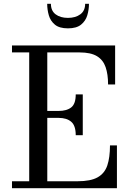

<svg xmlns="http://www.w3.org/2000/svg" viewBox="-20 -989 692 1009"><path d="M247.5 -969Q247.5 -932.5 272.2 -913.8Q297 -895 337 -895Q377 -895 402.2 -913.8Q427.5 -932.5 427.5 -969H447.5Q447.5 -938.5 438.8 -908.8Q430 -879 406 -859.5Q382 -840 337 -840Q292 -840 268.5 -859.5Q245 -879 236.5 -908.8Q228 -938.5 228 -969ZM378 -278.5Q378 -329 354.2 -349.2Q330.5 -369.5 288 -369.5H228.5V-36.5H388Q456.5 -36.5 493.2 -57.2Q530 -78 544 -119.8Q558 -161.5 558 -225H594.5V0H43V-36.5H133.5V-713.5H43V-750H585V-545H548Q548 -598.5 535 -636.2Q522 -674 489.5 -693.8Q457 -713.5 398.5 -713.5H228.5V-406H288Q330.5 -406 354.2 -424.5Q378 -443 378 -493H415V-278.5Z"/></svg>

Font: Bodoni* 06pt
Style: Regular
Weight: 400
Version: Version 2.3